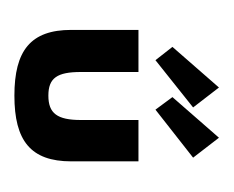

<svg xmlns="http://www.w3.org/2000/svg" viewBox="-48 -264 317 260"><g transform="rotate(90 110.0 -134.5)"><path d="M21 -164V-73C21 -18 49 4 110 4C171 4 199 -18 199 -73V-164H143V-86C143 -54 134 -42 110 -42C86 -42 78 -54 78 -86V-164ZM112 -210 129 -187 194 -238 167 -273ZM44 -210 62 -187 126 -238 99 -273Z"/></g></svg>

Font: Hussar Tani
Style: Dwa
Weight: 700
Foundry: Cannot Into Space Fonts
Version: Version 0.92